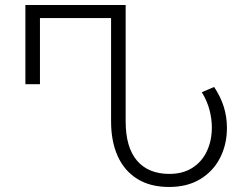

<svg xmlns="http://www.w3.org/2000/svg" viewBox="-20 -734 981 764"><path d="M653 10Q578 10 526.5 -22Q475 -54 448.5 -112.5Q422 -171 422 -251V-662H139V-399H81V-714H480V-251Q480 -148 525 -95Q570 -42 654 -42Q708 -42 746 -66.5Q784 -91 803.5 -133Q823 -175 823 -227Q823 -261 813.5 -297Q804 -333 783 -367L832 -388Q858 -349 870.5 -309Q883 -269 883 -225Q883 -159 855.5 -105.5Q828 -52 776.5 -21Q725 10 653 10Z"/></svg>

Font: Noto Sans Georgian Light
Style: Regular
Weight: 300
Version: Version 2.002